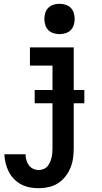

<svg xmlns="http://www.w3.org/2000/svg" viewBox="-20 -770 540 1013"><path d="M184 223Q160 223 136.5 218.5Q113 214 92 203Q71 192 54 174.5Q37 157 26 135.5Q15 114 9.5 90.5Q4 67 3 44H115Q115 59 119 74Q123 89 132 101.5Q141 114 155 120.5Q169 127 184 127Q197 127 209.5 122Q222 117 230.5 107Q239 97 244 85.5Q249 74 252 61.5Q255 49 256 36Q257 23 257 10V-424H138V-520H369V10Q369 37 365.5 63.5Q362 90 352 114.5Q342 139 325.5 160.5Q309 182 286.5 196.5Q264 211 237.5 217Q211 223 184 223ZM294 -590Q278 -590 262 -595Q246 -600 235 -611Q224 -622 219 -638Q214 -654 214 -670Q214 -686 219 -702Q224 -718 235 -729Q246 -740 262 -745Q278 -750 294 -750Q310 -750 326 -745Q342 -740 353 -729Q364 -718 369 -702Q374 -686 374 -670Q374 -654 369 -638Q364 -622 353 -611Q342 -600 326 -595Q310 -590 294 -590ZM163 -225V-295H425V-225Z"/></svg>

Font: Iosevka Gothic
Style: Bold
Weight: 700
Monospace: yes
Designer: Belleve Invis
Foundry: Belleve Invis
Version: Version 15.5.1; ttfautohint (v1.8.4)